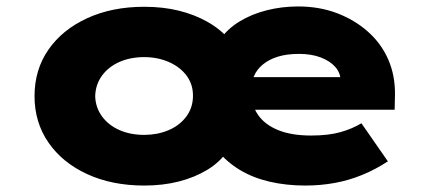

<svg xmlns="http://www.w3.org/2000/svg" viewBox="-20 -565 1329 595"><path d="M427 10Q327 10 250 -25.5Q173 -61 130 -123.5Q87 -186 87 -267Q87 -349 130 -411Q173 -473 250 -508.5Q327 -544 427 -544Q485 -544 534 -532Q583 -520 623.5 -497Q664 -474 692 -441L660 -440Q684 -475 721.5 -498Q759 -521 806 -533Q853 -545 904 -545Q969 -545 1023.5 -524.5Q1078 -504 1119.5 -467.5Q1161 -431 1183 -381Q1205 -331 1204 -270L1203 -225H744L736 -326H1080L1036 -288V-311Q1036 -338 1019.5 -357Q1003 -376 974 -387Q945 -398 907 -398Q869 -398 841.5 -389.5Q814 -381 795 -365.5Q776 -350 767 -329Q758 -308 758 -282Q758 -241 779 -210Q800 -179 841.5 -162Q883 -145 944 -145Q998 -145 1035 -155.5Q1072 -166 1100 -183L1182 -65Q1144 -40 1102.5 -23Q1061 -6 1017 2Q973 10 926 10Q867 10 815.5 -2Q764 -14 724 -38Q684 -62 655 -97H685Q661 -62 622 -38.5Q583 -15 534 -2.5Q485 10 427 10ZM427 -147Q467 -147 501 -161Q535 -175 556 -202Q577 -229 578 -265Q579 -302 559 -329.5Q539 -357 504 -372.5Q469 -388 427 -388Q384 -388 350 -373Q316 -358 296 -330.5Q276 -303 275 -267Q276 -232 296 -204.5Q316 -177 350 -162Q384 -147 427 -147Z"/></svg>

Font: Lexend Giga ExtraBold
Style: Regular
Weight: 800
Designer: Bonnie Shaver-Troup, Thomas Jockin
Foundry: Lexend
Version: Version 1.007